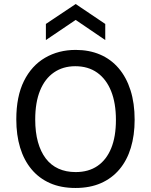

<svg xmlns="http://www.w3.org/2000/svg" viewBox="-20 -921 751 954"><path d="M355 13Q283 13 228.5 -11Q174 -35 136.5 -80Q99 -125 80 -187.5Q61 -250 61 -328Q61 -442 99 -518.5Q137 -595 204 -634Q271 -673 356 -673Q423 -673 477 -650Q531 -627 569.5 -582Q608 -537 628.5 -472.5Q649 -408 649 -326Q649 -249 630 -186.5Q611 -124 573.5 -79.5Q536 -35 481.5 -11Q427 13 355 13ZM356 -66Q420 -66 464.5 -96.5Q509 -127 532.5 -184.5Q556 -242 556 -325Q556 -409 532 -468.5Q508 -528 463 -560Q418 -592 354 -592Q293 -592 248 -561Q203 -530 179 -471Q155 -412 155 -327Q155 -264 168.5 -215.5Q182 -167 207.5 -133.5Q233 -100 270.5 -83Q308 -66 356 -66ZM208 -722V-802L356 -901L503 -802V-722L356 -822Z"/></svg>

Font: Bricolage Grotesque 17pt
Style: Regular
Weight: 400
Version: Version 1.001;gftools[0.9.33.dev8+g029e19f]